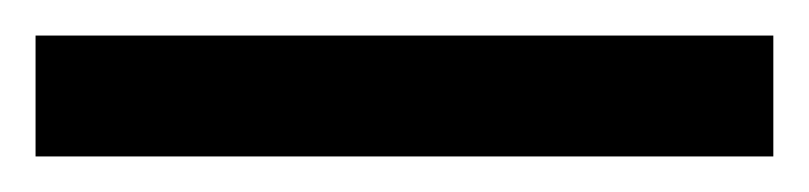

<svg xmlns="http://www.w3.org/2000/svg" viewBox="-22 70 455 108"><path d="M-2 90H413V158H-2Z"/></svg>

Font: ltamil85
Style: Book
Weight: 400
Designer: Jelle Bosma - Monotype Design Team
Foundry: Monotype Imaging Inc.
Version: Version 2.003